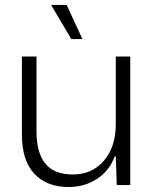

<svg xmlns="http://www.w3.org/2000/svg" viewBox="-20 -750 624 778"><path d="M257.8 7.8Q169.4 7.8 119.1 -45.9Q68.8 -99.6 68.8 -204.1V-521H127.9V-216.8Q127.9 -131.3 163.6 -87.2Q199.2 -43 275.9 -43Q353 -43 401.1 -98.9Q449.2 -154.8 449.2 -247.1V-521H507.8V0H453.1L449.2 -116.2H444.8Q423.8 -58.6 373.5 -25.4Q323.2 7.8 257.8 7.8ZM187 -730H250L314 -591.8H269Z"/></svg>

Font: Lumene Sans Light
Style: Regular
Weight: 300
Designer: Deni Anggara
Version: Version 1.003;Glyphs 3.1.2 (3151)